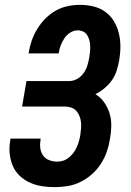

<svg xmlns="http://www.w3.org/2000/svg" viewBox="-20 -763 540 791"><path d="M206 8Q179 8 153 4Q127 0 103.5 -10.5Q80 -21 61.5 -38.5Q43 -56 33 -79Q23 -102 20 -128.5Q17 -155 22 -182L23 -192H147V-187Q144 -170 146 -153Q148 -136 157 -123Q166 -110 182 -103.5Q198 -97 215 -97Q228 -97 240.5 -101Q253 -105 264 -114Q275 -123 283 -134Q291 -145 296.5 -157.5Q302 -170 305.5 -182.5Q309 -195 311 -208Q313 -221 314 -234.5Q315 -248 313.5 -261Q312 -274 307 -286Q302 -298 293.5 -307Q285 -316 272.5 -320Q260 -324 247 -324H71L89 -429H265Q282 -429 298 -438Q314 -447 324.5 -462Q335 -477 340 -493.5Q345 -510 348 -527Q350 -539 351 -551Q352 -563 351.5 -575Q351 -587 348 -598Q345 -609 339 -618.5Q333 -628 322.5 -633Q312 -638 300 -638Q284 -638 269 -628.5Q254 -619 245 -605Q236 -591 230 -575.5Q224 -560 222 -544V-543H98V-545Q102 -570 110.5 -595Q119 -620 133 -643Q147 -666 166 -685.5Q185 -705 208.5 -718.5Q232 -732 258 -737.5Q284 -743 309 -743Q338 -743 365 -736.5Q392 -730 413.5 -714.5Q435 -699 449 -676Q463 -653 469.5 -626.5Q476 -600 476 -571.5Q476 -543 471 -514Q467 -493 460.5 -472Q454 -451 441 -432.5Q428 -414 410.5 -399.5Q393 -385 373 -375Q395 -362 409.5 -341Q424 -320 431.5 -295.5Q439 -271 438.5 -244Q438 -217 433 -190Q429 -164 420 -138Q411 -112 395.5 -88Q380 -64 358.5 -45Q337 -26 311.5 -13.5Q286 -1 259 3.5Q232 8 206 8Z"/></svg>

Font: Iosevka Extrabold
Style: Italic
Weight: 800
Italic angle: -9°
Monospace: yes
Designer: Belleve Invis
Foundry: Belleve Invis
Version: Version 32.5.0; ttfautohint (v1.8.4)